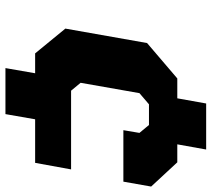

<svg xmlns="http://www.w3.org/2000/svg" viewBox="-56 -711 777 705"><g transform="rotate(90 332.5 -358.5)"><path d="M230 10 249 -99H176L85 -210L138 -510L268 -621H341L360 -727H529L510 -621H576L665 -525L647 -423H458L468 -482L439 -517H363L322 -482L284 -266L313 -231H602L578 -99H418L399 10Z"/></g></svg>

Font: Tomorrow
Style: Bold Italic
Weight: 700
Italic angle: -10°
Designer: Tony de Marco, Monica Rizzolli
Foundry: Just in Type
Version: Version 2.002